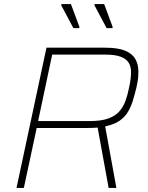

<svg xmlns="http://www.w3.org/2000/svg" viewBox="-20 -922 725 942"><path d="M61 0 208 -688H497Q558 -688 593.5 -673.5Q629 -659 644 -632.5Q659 -606 659 -571Q659 -559 658 -545.5Q657 -532 654.5 -518.5Q652 -505 649 -491Q641 -459 632 -429Q623 -399 608 -373.5Q593 -348 566.5 -329.5Q540 -311 496 -302L551 0H513L459 -296Q446 -295 432.5 -294.5Q419 -294 405 -294H160L97 0ZM167 -328H420Q475 -328 509.5 -340Q544 -352 564 -374Q584 -396 595 -425.5Q606 -455 613 -491Q618 -513 620.5 -532.5Q623 -552 623 -569Q623 -595 611.5 -614Q600 -633 572.5 -643.5Q545 -654 498 -654H236ZM368 -784H340L280 -897L282 -902H328L370 -789ZM531 -784H503L443 -897L445 -902H491L533 -789Z"/></svg>

Font: Saira Thin Thin
Style: Italic
Weight: 250
Italic angle: -12°
Version: Version 1.101